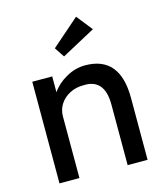

<svg xmlns="http://www.w3.org/2000/svg" viewBox="-116 -870 826 958"><g transform="rotate(-15 297.5 -391.0)"><path d="M72 0V-525H175V-443Q201 -482 248.5 -509Q296 -536 347 -536Q527 -536 527 -320V0H424V-313Q424 -448 313 -442Q274 -442 242.5 -425.5Q211 -409 193 -381Q175 -353 175 -318V0ZM258 -606 224 -657 367 -782 432 -700Z"/></g></svg>

Font: Lexend Deca
Style: Regular
Weight: 400
Designer: Bonnie Shaver-Troup, Thomas Jockin
Foundry: Lexend
Version: Version 1.008; ttfautohint (v1.8.4.7-5d5b)